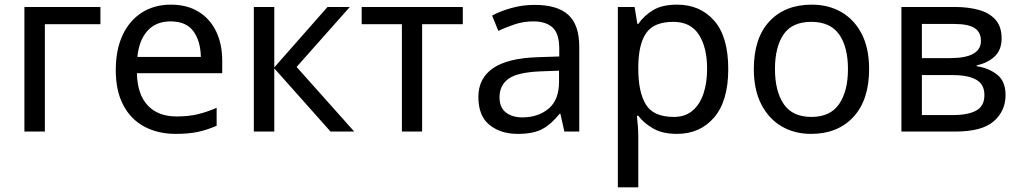

<svg xmlns="http://www.w3.org/2000/svg" viewBox="-20 -566 4389 826"><path d="M412 -536V-462H173V0H85V-536Z M715 -546Q784 -546 833.5 -516Q883 -486 909.5 -431.5Q936 -377 936 -304V-251H569Q571 -160 615.5 -112.5Q660 -65 740 -65Q791 -65 830.5 -74.5Q870 -84 912 -102V-25Q871 -7 831 1.5Q791 10 736 10Q660 10 601.5 -21Q543 -52 510.5 -113.5Q478 -175 478 -264Q478 -352 507.5 -415Q537 -478 590.5 -512Q644 -546 715 -546ZM714 -474Q651 -474 614.5 -433.5Q578 -393 571 -321H844Q843 -389 812 -431.5Q781 -474 714 -474Z M1389 -536H1485L1256 -278L1504 0H1402L1160 -272V0H1072V-536H1160V-276Z M1971 -462H1796V0H1709V-462H1536V-536H1971Z M2280 -545Q2378 -545 2425 -502Q2472 -459 2472 -365V0H2408L2391 -76H2387Q2352 -32 2313.5 -11Q2275 10 2207 10Q2134 10 2086 -28.5Q2038 -67 2038 -149Q2038 -229 2101 -272.5Q2164 -316 2295 -320L2386 -323V-355Q2386 -422 2357 -448Q2328 -474 2275 -474Q2233 -474 2195 -461.5Q2157 -449 2124 -433L2097 -499Q2132 -518 2180 -531.5Q2228 -545 2280 -545ZM2385 -262 2306 -259Q2206 -255 2167.5 -227Q2129 -199 2129 -148Q2129 -103 2156.5 -82Q2184 -61 2227 -61Q2295 -61 2340 -98.5Q2385 -136 2385 -214Z M2893 -546Q2992 -546 3052.5 -477Q3113 -408 3113 -269Q3113 -132 3052.5 -61Q2992 10 2892 10Q2830 10 2789.5 -13.5Q2749 -37 2726 -68H2720Q2722 -51 2724 -25Q2726 1 2726 20V240H2638V-536H2710L2722 -463H2726Q2750 -498 2789 -522Q2828 -546 2893 -546ZM2877 -472Q2795 -472 2761.5 -426Q2728 -380 2726 -286V-269Q2726 -170 2758.5 -116.5Q2791 -63 2879 -63Q2928 -63 2959.5 -90Q2991 -117 3006.5 -163.5Q3022 -210 3022 -270Q3022 -362 2986.5 -417Q2951 -472 2877 -472Z M3719 -269Q3719 -136 3651.5 -63Q3584 10 3469 10Q3398 10 3342.5 -22.5Q3287 -55 3255 -117.5Q3223 -180 3223 -269Q3223 -402 3290 -474Q3357 -546 3472 -546Q3545 -546 3600.5 -513.5Q3656 -481 3687.5 -419.5Q3719 -358 3719 -269ZM3314 -269Q3314 -174 3351.5 -118.5Q3389 -63 3471 -63Q3552 -63 3590 -118.5Q3628 -174 3628 -269Q3628 -364 3590 -418Q3552 -472 3470 -472Q3388 -472 3351 -418Q3314 -364 3314 -269Z M4289 -401Q4289 -351 4259 -323Q4229 -295 4182 -285V-281Q4232 -274 4269 -245.5Q4306 -217 4306 -157Q4306 -89 4255.5 -44.5Q4205 0 4089 0H3858V-536H4088Q4145 -536 4190.5 -523.5Q4236 -511 4262.5 -481.5Q4289 -452 4289 -401ZM4200 -390Q4200 -428 4172.5 -445.5Q4145 -463 4083 -463H3946V-316H4067Q4200 -316 4200 -390ZM4215 -157Q4215 -203 4180 -223Q4145 -243 4077 -243H3946V-71H4079Q4145 -71 4180 -90.5Q4215 -110 4215 -157Z"/></svg>

Font: Noto Sans IKEA
Style: Regular
Weight: 400
Designer: Monotype Design Team
Foundry: Monotype Imaging Inc.
Version: Version 2.001